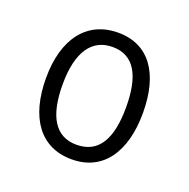

<svg xmlns="http://www.w3.org/2000/svg" viewBox="-73 -886 467 475"><g transform="rotate(20 160.5 -649.0)"><path d="M288 -650C288 -753 245 -816 163 -816C81 -816 33 -753 33 -650C33 -546 78 -482 161 -482C244 -482 288 -548 288 -650ZM77 -649C77 -735 108 -778 162 -778C220 -778 244 -730 244 -649C244 -567 219 -520 160 -520C104 -520 77 -565 77 -649Z"/></g></svg>

Font: Noto Sans Telugu UI Condensed Light
Style: Regular
Weight: 300
Width: 3
Designer: Jelle Bosma - Monotype Design Team
Foundry: Monotype Imaging Inc.
Version: Version 2.005